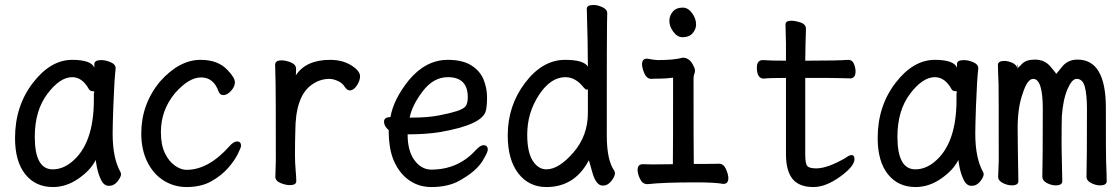

<svg xmlns="http://www.w3.org/2000/svg" viewBox="-20 -735 4540 779"><path d="M194.8 23.9Q124 23.9 82.5 -28.1Q41 -80.1 41 -174.8Q41 -304.2 113 -398.2Q185.1 -492.2 272.9 -492.2Q349.1 -492.2 362.8 -460.9V-475.1Q362.8 -491.2 391.1 -491.2Q408.2 -491.2 428.7 -482.7Q449.2 -474.1 449.2 -458Q443.8 -411.1 439.9 -306.2Q437 -225.1 437 -192.9Q437 -92.8 469.2 -36.1L471.2 -28.8Q471.2 -17.1 457 1Q442.9 19 421.9 19Q401.9 19 390.4 -4.4Q378.9 -27.8 373 -57.1L368.2 -85.9Q348.1 -44.9 298.6 -10.5Q249 23.9 194.8 23.9ZM193.8 -47.9Q233.9 -47.9 270 -77.1Q360.8 -149.9 360.8 -330.1V-357.9Q362.8 -359.9 362.8 -361.8Q362.8 -365.2 354.5 -365.2Q346.2 -365.2 340.8 -373Q314 -421.9 272.9 -421.9Q223.1 -421.9 172.1 -354Q121.1 -286.1 121.1 -180.2Q121.1 -47.9 193.8 -47.9Z M736.8 23.9Q687 23.9 645 -2Q603 -27.8 578.1 -77.4Q553.2 -127 553.2 -193.8Q553.2 -311 627.9 -402.8Q707 -492.2 793.9 -492.2Q865.2 -492.2 903.8 -450.2Q933.1 -419.9 933.1 -400.9Q933.1 -383.8 917.5 -366.5Q901.9 -349.1 886.2 -349.1Q873 -349.1 867.2 -362.8Q847.2 -420.9 795.9 -420.9Q746.1 -420.9 689.9 -356.9Q632.8 -288.1 632.8 -199.2Q632.8 -147 649.4 -113Q666 -79.1 690.4 -62.5Q714.8 -45.9 736.8 -45.9Q826.2 -45.9 912.1 -143.1Q928.2 -161.1 941.9 -161.1Q958 -161.1 958 -143.1Q958 -137.2 945.1 -110.6Q932.1 -84 905.5 -53.5Q878.9 -22.9 837.4 0.5Q795.9 23.9 736.8 23.9Z M1155.8 16.1Q1139.2 16.1 1118.2 7.6Q1097.2 -1 1097.2 -18.1L1099.1 -81.1Q1099.1 -377.9 1098.1 -397.9Q1096.2 -454.1 1096.2 -474.1Q1098.1 -490.2 1122.1 -490.2Q1139.2 -490.2 1160.2 -481.7Q1181.2 -473.1 1181.2 -456.1Q1181.2 -436 1180.2 -429.2Q1221.2 -492.2 1319.8 -492.2Q1381.8 -492.2 1422.9 -457Q1440.9 -440.9 1440.9 -425.8Q1440.9 -408.2 1428 -388.2Q1415 -368.2 1398.9 -368.2Q1389.2 -368.2 1379.9 -380.9Q1370.1 -397.9 1350.6 -406.5Q1331.1 -415 1316.9 -415Q1276.9 -415 1243.2 -390.1Q1178.2 -342.8 1178.2 -201.2Q1176.8 -163.1 1176.8 -106Q1176.8 -75.2 1179.4 -46.1Q1182.1 -17.1 1182.1 0Q1182.1 16.1 1155.8 16.1Z M1730 23.9Q1680.2 23.9 1641.1 -2.9Q1602.1 -29.8 1579.6 -78.9Q1557.1 -127.9 1557.1 -207Q1538.1 -223.1 1538.1 -241.2Q1538.1 -259.8 1564 -259.8Q1577.1 -333 1639.2 -410.2Q1708 -492.2 1796.9 -492.2Q1856.9 -492.2 1892.6 -469.5Q1928.2 -446.8 1942.1 -411.9Q1956.1 -377 1956.1 -339.8Q1956.1 -306.2 1951.2 -285.2Q1937 -229 1766.1 -199.2Q1709 -189.9 1633.8 -189.9Q1633.8 -122.1 1661.9 -84.5Q1689.9 -46.9 1730 -46.9Q1839.8 -46.9 1912.1 -127.9Q1930.2 -146 1940.9 -146Q1959 -146 1959 -127.9Q1959 -118.2 1944.8 -94.2Q1918 -40 1833 3.9Q1789.1 23.9 1730 23.9ZM1642.1 -257.8H1649.9Q1714.8 -257.8 1759.5 -266.4Q1804.2 -274.9 1832.5 -283.9Q1860.8 -293 1869.4 -304.4Q1877.9 -315.9 1877.9 -340.8Q1877.9 -421.9 1796.9 -421.9Q1738.8 -421.9 1695.3 -365Q1651.9 -308.1 1642.1 -257.8Z M2196.8 23.9Q2126 23.9 2083 -31.5Q2040 -86.9 2040 -186Q2040 -306.2 2110.6 -399.2Q2181.2 -492.2 2272.9 -492.2Q2348.1 -492.2 2365.2 -464.8Q2365.2 -555.2 2360.8 -699.2Q2360.8 -714.8 2388.2 -714.8Q2404.8 -714.8 2424.3 -705.8Q2443.8 -696.8 2443.8 -681.2Q2443.8 -668.9 2442.9 -643.6Q2441.9 -618.2 2441.9 -185.1Q2441.9 -84 2473.1 -41L2475.1 -33.2Q2475.1 -19 2460.4 -0.5Q2445.8 18.1 2425.8 18.1Q2397.9 18.1 2382.8 -37.1Q2370.1 -85 2368.2 -85V-83Q2311 23.9 2196.8 23.9ZM2196.8 -47.9Q2247.1 -47.9 2306.2 -116Q2365.2 -184.1 2365.2 -275.9V-376Q2365.2 -371.1 2360.8 -371.1Q2356 -371.1 2349.1 -378.9Q2315.9 -421.9 2273.9 -421.9Q2213.9 -421.9 2166.5 -349.4Q2119.1 -276.9 2119.1 -189Q2119.1 -117.2 2141.6 -82.5Q2164.1 -47.9 2196.8 -47.9Z M2606.9 12.2Q2586.9 12.2 2576.9 -8.8Q2566.9 -29.8 2566.9 -44.9Q2566.9 -68.8 2587.9 -68.8L2627.9 -67.9L2710 -68.8Q2710.9 -109.9 2710.9 -419.9Q2681.2 -416 2658 -416Q2634.8 -416 2623 -415Q2604 -415 2594.5 -437Q2585 -459 2585 -474.1Q2585 -497.1 2605 -497.1Q2639.2 -491.2 2647.9 -491.2Q2715.8 -491.2 2750 -501Q2777.8 -501 2793 -469.2Q2799.8 -457 2799.8 -449.2Q2799.8 -440.9 2796.9 -434.6Q2793.9 -428.2 2793.9 -416Q2793.9 -128.9 2794.9 -69.8Q2883.8 -69.8 2897 -70.8Q2916 -70.8 2925.5 -48.8Q2935.1 -26.9 2935.1 -12.2Q2935.1 11.2 2915 11.2Q2879.9 4.9 2804.2 4.9Q2671.9 4.9 2606.9 12.2ZM2750 -584Q2728 -584 2711.9 -606Q2695.8 -627.9 2695.8 -649.9Q2695.8 -670.9 2709.5 -687.5Q2723.1 -704.1 2750 -704.1Q2772 -704.1 2788.1 -681.6Q2804.2 -659.2 2804.2 -636.2Q2804.2 -616.2 2790 -600.1Q2775.9 -584 2750 -584Z M3280.8 23.9Q3222.2 23.9 3195.6 -9Q3168.9 -42 3168.9 -109.9V-418.9Q3097.2 -418.9 3079.1 -416Q3050.8 -416 3050.8 -460.9Q3050.8 -491.2 3075.2 -491.2Q3105 -488.8 3168.9 -488.8V-559.1Q3167 -615.2 3167 -634.8Q3167 -650.9 3189 -650.9Q3207 -650.9 3228.5 -643.6Q3250 -636.2 3250 -617.2Q3248 -563 3247.1 -488.8Q3382.8 -488.8 3421.9 -492.2Q3438 -492.2 3444.6 -476.1Q3451.2 -460 3451.2 -445.8Q3451.2 -417 3429.2 -417Q3409.2 -417 3390.1 -418Q3371.1 -418.9 3247.1 -418.9V-107.9Q3247.1 -71.8 3255.1 -61.8Q3263.2 -51.8 3292 -51.8Q3335.9 -51.8 3408.2 -92.8Q3425.8 -106 3435.1 -106Q3446.8 -106 3446.8 -88.9Q3446.8 -61 3391.1 -20Q3331.1 23.9 3280.8 23.9Z M3694.8 23.9Q3624 23.9 3582.5 -28.1Q3541 -80.1 3541 -174.8Q3541 -304.2 3613 -398.2Q3685.1 -492.2 3772.9 -492.2Q3849.1 -492.2 3862.8 -460.9V-475.1Q3862.8 -491.2 3891.1 -491.2Q3908.2 -491.2 3928.7 -482.7Q3949.2 -474.1 3949.2 -458Q3943.8 -411.1 3939.9 -306.2Q3937 -225.1 3937 -192.9Q3937 -92.8 3969.2 -36.1L3971.2 -28.8Q3971.2 -17.1 3957 1Q3942.9 19 3921.9 19Q3901.9 19 3890.4 -4.4Q3878.9 -27.8 3873 -57.1L3868.2 -85.9Q3848.1 -44.9 3798.6 -10.5Q3749 23.9 3694.8 23.9ZM3693.8 -47.9Q3733.9 -47.9 3770 -77.1Q3860.8 -149.9 3860.8 -330.1V-357.9Q3862.8 -359.9 3862.8 -361.8Q3862.8 -365.2 3854.5 -365.2Q3846.2 -365.2 3840.8 -373Q3814 -421.9 3772.9 -421.9Q3723.1 -421.9 3672.1 -354Q3621.1 -286.1 3621.1 -180.2Q3621.1 -47.9 3693.8 -47.9Z M4085 17.1Q4067.9 17.1 4048.8 7.6Q4029.8 -2 4029.8 -18.1L4032.2 -83Q4032.2 -369.1 4031.5 -390.6Q4030.8 -412.1 4029.8 -436.5Q4028.8 -460.9 4028.8 -471.2Q4028.8 -487.8 4055.2 -487.8Q4070.8 -487.8 4089.8 -479Q4102.1 -472.2 4106 -462.9V-461.9Q4106 -460 4106.9 -459Q4107.9 -456.1 4107.9 -453.1V-459Q4111.8 -460 4127 -476.1Q4143.1 -493.2 4179.2 -493.2Q4217.8 -493.2 4241.5 -465.6Q4265.1 -438 4265.1 -435.1Q4266.1 -435.1 4289.1 -464.1Q4312 -493.2 4352.1 -493.2Q4466.8 -493.2 4466.8 -297.6Q4466.8 -102.1 4467.8 -81.1Q4470.2 -22.9 4470.2 0Q4470.2 17.1 4442.9 17.1Q4425.8 17.1 4407 7.6Q4388.2 -2 4388.2 -18.1Q4390.1 -82 4390.1 -293Q4390.1 -350.1 4381.6 -382.6Q4373 -415 4348.1 -415Q4329.1 -415 4311 -373Q4293 -331.1 4288.1 -262.2Q4287.1 -228 4287.1 -142.1L4290 0Q4290 17.1 4263.2 17.1Q4246.1 17.1 4227.5 7.6Q4209 -2 4209 -18.1Q4210.9 -82 4210.9 -293Q4210.9 -415 4171.9 -415Q4147.9 -415 4128.9 -354Q4108.9 -298.8 4108.9 -214.8Q4108.9 -165 4111.8 0Q4111.8 17.1 4085 17.1ZM4106.9 -459Q4106.9 -460.9 4106 -462.9Q4106 -466.8 4108.9 -475.1L4107.9 -459Z"/></svg>

Font: LXGW WenKai Mono GB Screen
Style: Regular
Weight: 400
Monospace: yes
Designer: LXGW / Fontworks Inc.
Foundry: LXGW / Fontworks Inc.
Version: Version 1.510;January 18,2025